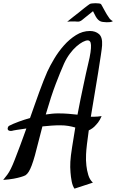

<svg xmlns="http://www.w3.org/2000/svg" viewBox="-130 -926 715 1181"><path d="M422.9 -735.4Q457 -735.4 479 -716.3Q501 -697.3 498 -647.5Q497.1 -630.9 490.2 -585.4Q483.4 -540 473.6 -478.5Q463.9 -417 451.7 -346.2Q439.5 -275.4 428.7 -208H449.2Q459 -208 470.7 -209Q482.4 -210 495.1 -211.9Q490.2 -200.2 484.4 -189.9Q478.5 -179.7 472.7 -171.9Q465.8 -163.1 459 -156.2Q450.2 -145.5 438.5 -137.2Q426.8 -128.9 416 -124Q409.2 -76.2 404.8 -38.6Q400.4 -1 399.4 23.4Q397.5 60.5 401.4 92.8Q404.3 121.1 413.1 150.4Q421.9 179.7 441.4 197.3L328.1 234.4Q316.4 217.8 311 189.9Q305.7 162.1 303.7 134.8Q300.8 102.5 302.7 68.4Q304.7 34.2 313.5 -21Q322.3 -76.2 333 -141.6Q313.5 -147.5 290.5 -151.4Q267.6 -155.3 239.3 -155.3Q213.9 -155.3 186 -153.3Q158.2 -151.4 130.9 -148.4Q119.1 -105.5 107.4 -57.6Q94.7 -5.9 84.5 30.8Q74.2 67.4 64.9 91.8Q55.7 116.2 46.4 130.9Q37.1 145.5 26.4 152.3Q14.6 158.2 -2.9 163.1Q-19.5 168 -44.9 172.9Q-70.3 177.7 -110.4 180.7Q-95.7 163.1 -85 148.4Q-74.2 133.8 -63.5 112.3Q-52.7 90.8 -39.6 57.1Q-26.4 23.4 -5.9 -31.2Q2.9 -53.7 12.2 -80.6Q21.5 -107.4 32.2 -135.7Q-2.9 -130.9 -27.3 -127Q-51.8 -123 -56.6 -121.1Q-64.5 -120.1 -69.3 -121.1Q-82 -123 -83 -133.8Q-82 -147.5 -73.7 -152.3Q-65.4 -157.2 -48.8 -164.1Q-41 -168 -13.2 -178.2Q14.6 -188.5 54.7 -200.2Q69.3 -241.2 83.5 -281.7Q97.7 -322.3 111.3 -359.4Q125 -396.5 137.7 -429.2Q150.4 -461.9 161.1 -485.4Q177.7 -521.5 203.6 -564.9Q229.5 -608.4 263.2 -646.5Q296.9 -684.6 337.4 -710Q377.9 -735.4 422.9 -735.4ZM412.1 -532.2Q422.9 -576.2 426.8 -604.5Q430.7 -632.8 429.7 -648.9Q428.7 -665 423.3 -671.4Q418 -677.7 410.2 -677.7Q397.5 -677.7 378.9 -668Q360.4 -658.2 339.8 -640.1Q319.3 -622.1 299.3 -595.2Q279.3 -568.4 263.7 -534.2Q241.2 -483.4 212.9 -409.7Q184.6 -335.9 151.4 -221.7Q170.9 -224.6 189.9 -226.6Q209 -228.5 227.5 -228.5Q260.7 -228.5 291 -226.1Q321.3 -223.6 346.7 -220.7Q355.5 -267.6 364.7 -313Q374 -358.4 382.8 -399.4Q391.6 -440.4 398.9 -474.6Q406.2 -508.8 412.1 -532.2ZM527.3 -836.9Q536.1 -822.3 543.9 -812Q551.8 -801.8 564.5 -795.9Q556.6 -791 546.4 -790Q536.1 -789.1 526.4 -789.1Q515.6 -789.1 502.9 -791Q494.1 -792 486.8 -795.4Q479.5 -798.8 472.7 -805.7Q465.8 -812.5 459 -824.2Q452.1 -835.9 443.4 -854.5Q443.4 -855.5 442.9 -856Q442.4 -856.4 442.4 -857.4Q406.2 -828.1 392.6 -817.4Q378.9 -806.6 377 -804.7Q361.3 -791 345.2 -793Q329.1 -794.9 316.4 -793.9H304.7Q299.8 -793.9 293.9 -793.5Q288.1 -793 283.2 -792Q288.1 -795.9 299.8 -805.7Q311.5 -815.4 324.2 -825.2Q338.9 -835.9 355.5 -849.6Q361.3 -854.5 371.1 -862.3Q380.9 -870.1 390.6 -877.9Q400.4 -885.7 409.2 -892.1Q418 -898.4 420.9 -900.4Q423.8 -903.3 434.6 -904.8Q445.3 -906.2 457.5 -906.2Q469.7 -906.2 480 -904.8Q490.2 -903.3 492.2 -899.4Q494.1 -896.5 499 -887.7Q503.9 -878.9 509.3 -868.7Q514.6 -858.4 520 -849.6Q525.4 -840.8 527.3 -836.9Z"/></svg>

Font: Satisfy
Style: Regular
Weight: 400
Designer: Font Diner, Inc
Foundry: Font Diner, Inc
Version: Version 1.001